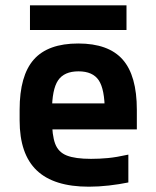

<svg xmlns="http://www.w3.org/2000/svg" viewBox="-20 -694 590 724"><path d="M315 10Q183 10 118.5 -51.5Q54 -113 54 -240V-280Q54 -409 107.5 -469.5Q161 -530 275 -530Q389 -530 442.5 -469.5Q496 -409 496 -280V-206H119V-304H402L375 -272V-275Q375 -357 352.5 -391Q330 -425 276 -425Q222 -425 199 -391Q176 -357 176 -275V-245Q176 -184 188 -152Q200 -120 232 -107.5Q264 -95 323 -95Q355 -95 387 -98Q419 -101 464 -111V-6Q430 1 391 5.5Q352 10 315 10ZM93 -581V-674H457V-581Z"/></svg>

Font: M PLUS Code Latin SemiExpanded SemiBold
Style: Regular
Weight: 600
Width: 6
Designer: Coji Morishita
Foundry: UNDERFOREST DESIGN
Version: Version 1.002; ttfautohint (v1.8.3)